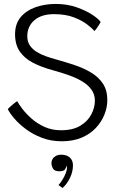

<svg xmlns="http://www.w3.org/2000/svg" viewBox="-20 -694 616 950"><path d="M285.5 5Q232.5 5 187.8 -12Q143 -29 108.5 -54.8Q74 -80.5 51 -107.5Q28 -134.5 18.5 -154Q21.5 -157.5 27.2 -163Q33 -168.5 39.8 -174.2Q46.5 -180 53.2 -185.2Q60 -190.5 65 -193.5Q72 -180 89.8 -156.5Q107.5 -133 135 -108.2Q162.5 -83.5 199.5 -66.5Q236.5 -49.5 281.5 -49.5Q341 -49.5 378 -72.2Q415 -95 432.2 -128.8Q449.5 -162.5 449.5 -195.5Q449.5 -227.5 432 -251.2Q414.5 -275 385.2 -292.2Q356 -309.5 319.5 -322.2Q283 -335 245 -345.5Q186.5 -361 144 -383Q101.5 -405 78 -439Q54.5 -473 54.5 -524.5Q54.5 -575.5 82 -608.8Q109.5 -642 155.5 -658.2Q201.5 -674.5 256 -674.5Q312 -674.5 359 -658Q406 -641.5 437.5 -620.5Q469 -599.5 478 -585Q475.5 -580 469.8 -570.8Q464 -561.5 457.8 -553Q451.5 -544.5 447 -540.5Q437.5 -552.5 412 -572.5Q386.5 -592.5 345.5 -608.2Q304.5 -624 247 -624Q185 -624 150 -593.8Q115 -563.5 115 -514.5Q115 -487 128.5 -468Q142 -449 163.2 -436.2Q184.5 -423.5 209 -415Q233.5 -406.5 255.5 -400.5Q304 -387 349.5 -371.8Q395 -356.5 431.5 -334.5Q468 -312.5 489.5 -279.8Q511 -247 511 -198.5Q511 -162.5 496.5 -126.5Q482 -90.5 453.8 -60.5Q425.5 -30.5 383.5 -12.8Q341.5 5 285.5 5ZM290 236Q287.5 234.5 281 230.2Q274.5 226 269.5 221.5Q278.5 212 288.2 196.5Q298 181 304.8 164.2Q311.5 147.5 311.5 135Q311.5 129.5 309.5 126Q308 136 301 144.8Q294 153.5 274 153.5Q249.5 153.5 242 140Q234.5 126.5 234.5 113Q234.5 102.5 239.8 93.2Q245 84 255.8 77.8Q266.5 71.5 282.5 71.5Q300.5 71.5 313.8 77.8Q327 84 334 96Q341 108 341 124.5Q341 155 326.5 185.5Q312 216 290 236Z"/></svg>

Font: Grandstander Thin ExtraLight
Style: Regular
Weight: 250
Version: Version 1.200